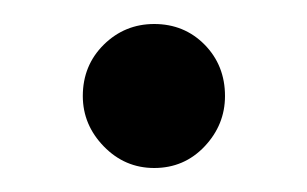

<svg xmlns="http://www.w3.org/2000/svg" viewBox="-20 -133 256 160"><path d="M108.5 7Q84 7 66.5 -11Q49 -29 49 -53Q49 -78.5 66.5 -95.8Q84 -113 108.5 -113Q133.5 -113 150.5 -95.8Q167.5 -78.5 167.5 -53Q167.5 -29 150.5 -11Q133.5 7 108.5 7Z"/></svg>

Font: Fraunces 9pt S050 Light
Style: Regular
Weight: 300
Version: Version 1.000; ttfautohint (v1.8.3)